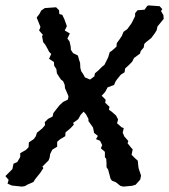

<svg xmlns="http://www.w3.org/2000/svg" viewBox="-51 -694 627 712"><path d="M30 -2 -7 -6 -23 -13 -19 -27 -31 -41 -5 -67 -1 -87 13 -93 24 -112V-126L45 -138L55 -148L56 -166L74 -178L82 -189L86 -202L106 -218L116 -230L115 -241L127 -253L144 -262L147 -275L162 -294L170 -304L183 -316L201 -325L203 -337L195 -356L190 -367L189 -379L183 -393L175 -399L165 -414L160 -422L158 -438L150 -450L149 -464L131 -476L139 -494L131 -502L126 -512L117 -528L109 -538L105 -560L108 -565L94 -581L99 -594L85 -629L95 -642L102 -655L115 -664L142 -666L157 -667L168 -656L169 -642L180 -639L188 -622L197 -597L189 -581L208 -570L199 -551L207 -540L211 -522L212 -509L220 -497L238 -488L242 -473L246 -461L247 -442L250 -430L257 -420L264 -407L283 -399L299 -411L301 -422L314 -433L328 -447L336 -453L345 -471L350 -481L356 -501L363 -505L381 -521L382 -534L393 -549L401 -561L407 -576L421 -586L437 -608L450 -634V-645L459 -656L485 -658L495 -672L500 -674L541 -671L551 -660L546 -653L555 -638L556 -624L533 -596L530 -582L524 -572L510 -553L491 -538L484 -531L482 -518L471 -505L468 -495L446 -479L439 -465L425 -451L413 -440L411 -426L397 -417L384 -401L378 -393L372 -379L348 -370L339 -353L326 -339L341 -324L339 -313L355 -298L353 -287L363 -280L379 -266L387 -251L383 -237L400 -222L408 -219L404 -202L410 -188L425 -171L422 -163L434 -148L441 -140L437 -120L450 -107L460 -98L461 -86L463 -70L472 -43L469 -28L452 -9L439 -5L406 -2L395 -5L379 -18L364 -24L359 -31L350 -65L344 -74V-87L343 -105L338 -111V-131L323 -144L328 -156L320 -172L305 -178L312 -190L298 -201L294 -221L287 -231L277 -245V-253L268 -270L259 -280L248 -268L239 -252L220 -238L223 -232L211 -219L192 -203L191 -189L171 -177L161 -168V-150L143 -139L135 -123L133 -109L129 -99L106 -76L110 -71L99 -54L79 -29L73 -19L50 -9L42 -4Z"/></svg>

Font: Winky Rough
Style: Italic
Weight: 400
Italic angle: -8.97852°
Designer: Simon Atzbach
Foundry: typofactur
Version: Version 1.206